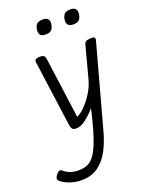

<svg xmlns="http://www.w3.org/2000/svg" viewBox="-258 -819 948 1252"><g transform="rotate(-20 216.0 -193.0)"><path d="M85 343Q46 343 11.5 332Q-23 321 -44.5 306Q-66 291 -66 281Q-66 267 -52 250.5Q-38 234 -25 234Q-22 234 -10 244.5Q2 255 26 265.5Q50 276 87 276Q123 276 151.5 263.5Q180 251 204 214.5Q228 178 251.5 107.5Q275 37 301 -78Q270 -41 234 -13.5Q198 14 165 14Q146 14 138.5 3.5Q131 -7 129 -24L66 -484Q66 -499 77 -503Q88 -507 101 -507Q124 -507 131 -499Q138 -491 141 -469L197 -56Q219 -63 249.5 -92.5Q280 -122 309 -167Q338 -212 352 -267L409 -482Q414 -499 429 -503Q444 -507 461 -507Q475 -507 479.5 -503Q484 -499 484 -487L326 91Q308 159 278 216.5Q248 274 201 308.5Q154 343 85 343ZM381 -630Q355 -630 345.5 -641Q336 -652 336 -668Q336 -691 347.5 -710Q359 -729 393 -729Q419 -729 428.5 -718.5Q438 -708 438 -692Q438 -669 427 -649.5Q416 -630 381 -630ZM189 -630Q163 -630 153.5 -641Q144 -652 144 -668Q144 -691 155.5 -710Q167 -729 201 -729Q227 -729 236.5 -718.5Q246 -708 246 -692Q246 -669 235 -649.5Q224 -630 189 -630Z"/></g></svg>

Font: Kite One
Style: Regular
Weight: 400
Designer: Eduardo Rodriguez Tunni
Foundry: Eduardo Rodriguez Tunni
Version: Version 1.002; ttfautohint (v1.8.4.7-5d5b);gftools[0.9.23]